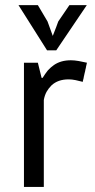

<svg xmlns="http://www.w3.org/2000/svg" viewBox="-20 -735 372 755"><path d="M322.3 -488.3Q304.7 -492.2 289.1 -495.1Q272.5 -498 258.8 -498Q238.3 -498 221.7 -493.2Q205.1 -488.3 192.4 -479.5Q179.7 -470.7 168 -458Q157.2 -444.3 147.5 -428.7Q146.5 -428.7 143.6 -428.7Q139.6 -443.4 128.9 -488.3Q115.2 -488.3 74.2 -488.3Q74.2 -366.2 74.2 0Q93.8 0 152.3 0Q152.3 -85.9 152.3 -341.8Q155.3 -359.4 163.1 -374Q170.9 -387.7 182.6 -399.4Q195.3 -411.1 211.9 -417Q228.5 -422.9 250 -422.9Q262.7 -422.9 277.3 -419.9Q291 -417 305.7 -413.1Q305.7 -413.1 305.7 -414.1Q305.7 -414.1 305.7 -415Q305.7 -415 305.7 -416Q305.7 -416 305.7 -417Q305.7 -417 306.6 -418Q306.6 -418 306.6 -418.9Q306.6 -418.9 306.6 -419.9Q306.6 -419.9 306.6 -420.9Q306.6 -420.9 307.6 -421.9Q307.6 -421.9 307.6 -421.9Q307.6 -421.9 307.6 -422.9Q307.6 -422.9 307.6 -423.8Q307.6 -423.8 307.6 -424.8Q307.6 -424.8 308.6 -425.8Q308.6 -425.8 308.6 -427.7Q308.6 -427.7 308.6 -428.7Q308.6 -428.7 308.6 -429.7Q308.6 -429.7 309.6 -430.7Q309.6 -430.7 309.6 -430.7Q309.6 -430.7 309.6 -431.6Q309.6 -431.6 309.6 -432.6Q309.6 -433.6 309.6 -434.6Q309.6 -434.6 310.5 -435.5Q310.5 -435.5 310.5 -436.5Q310.5 -436.5 310.5 -436.5Q310.5 -436.5 310.5 -438.5Q310.5 -438.5 311.5 -439.5Q311.5 -439.5 311.5 -440.4Q311.5 -440.4 311.5 -440.4Q311.5 -441.4 311.5 -442.4Q311.5 -442.4 311.5 -443.4Q311.5 -443.4 312.5 -443.4Q312.5 -444.3 312.5 -445.3Q312.5 -445.3 312.5 -446.3Q312.5 -446.3 312.5 -447.3Q312.5 -447.3 312.5 -448.2Q312.5 -448.2 313.5 -448.2Q313.5 -449.2 313.5 -450.2Q313.5 -450.2 313.5 -450.2Q313.5 -450.2 313.5 -452.1Q313.5 -452.1 314.5 -452.1Q314.5 -452.1 314.5 -454.1Q314.5 -454.1 314.5 -454.1Q314.5 -455.1 314.5 -456.1Q314.5 -456.1 315.4 -457Q315.4 -457 315.4 -458Q315.4 -458 315.4 -459Q315.4 -459 315.4 -460Q315.4 -460 315.4 -460.9Q315.4 -460.9 316.4 -461.9Q316.4 -461.9 316.4 -462.9Q316.4 -462.9 316.4 -463.9Q316.4 -463.9 316.4 -464.8Q316.4 -464.8 317.4 -465.8Q317.4 -465.8 317.4 -465.8Q317.4 -465.8 317.4 -467.8Q317.4 -467.8 317.4 -468.8Q317.4 -468.8 317.4 -468.8Q317.4 -468.8 318.4 -470.7Q318.4 -470.7 318.4 -471.7Q318.4 -471.7 318.4 -472.7Q318.4 -472.7 318.4 -473.6Q318.4 -473.6 318.4 -474.6Q318.4 -474.6 319.3 -475.6Q319.3 -475.6 319.3 -476.6Q319.3 -476.6 319.3 -476.6Q319.3 -476.6 319.3 -478.5Q319.3 -478.5 320.3 -479.5Q320.3 -479.5 320.3 -479.5Q320.3 -479.5 320.3 -480.5Q320.3 -481.4 320.3 -482.4Q320.3 -482.4 320.3 -483.4Q320.3 -483.4 321.3 -484.4Q321.3 -484.4 321.3 -485.4Q321.3 -485.4 321.3 -486.3Q321.3 -486.3 321.3 -487.3Q321.3 -487.3 322.3 -488.3ZM321.3 -714.8Q304.7 -714.8 252.9 -714.8Q242.2 -699.2 209 -650.4Q204.1 -635.7 187.5 -593.8Q182.6 -607.4 167 -650.4Q157.2 -666 128.9 -714.8Q109.4 -714.8 52.7 -714.8Q81.1 -670.9 165 -537.1Q173.8 -537.1 201.2 -537.1Q231.4 -582 321.3 -714.8Z"/></svg>

Font: Aptus Gothic JP
Style: Medium
Weight: 400
Designer: Fuminori Ogawa / Motoya
Version: Version 1